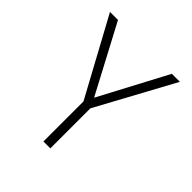

<svg xmlns="http://www.w3.org/2000/svg" viewBox="-191 -846 983 983"><g transform="rotate(45 300.0 -355.0)"><path d="M275 0V-290L47 -710H105L300 -342L495 -710H553L325 -290V0Z"/></g></svg>

Font: Geist Mono UltraLight
Style: Regular
Weight: 200
Monospace: yes
Designer: Basement.studio, Andrés Briganti, Mateo Zaragoza
Foundry: Basement.studio, Vercel, Andrés Briganti, Guido Ferreyra, Mateo Zaragoza
Version: Version 1.400; ttfautohint (v1.8.4.7-5d5b)